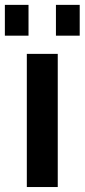

<svg xmlns="http://www.w3.org/2000/svg" viewBox="-45 -753 341 773"><path d="M-25.4 -609.4V-733.4H69.8V-609.4ZM180.2 -609.4V-733.4H275.9V-609.4ZM63 0V-536.1H187.5V0Z"/></svg>

Font: Oxygen
Style: Bold
Weight: 700
Designer: vernon adams
Foundry: Vernon Adams
Version: Version 0.2.3 webfont; ttfautohint (v0.93.3-1d66) -l 8 -r 50